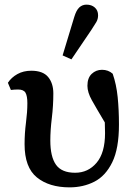

<svg xmlns="http://www.w3.org/2000/svg" viewBox="-20 -794 575 828"><path d="M280 14Q192 14 139 -29Q86 -72 86 -172Q86 -219 92 -265Q98 -311 98 -349Q98 -380 90 -394Q82 -408 58 -408Q51 -408 42.5 -407.5Q34 -407 27 -406L14 -437Q29 -460 55 -474.5Q81 -489 115 -489Q165 -489 187.5 -462Q210 -435 210 -391Q210 -338 203.5 -285Q197 -232 197 -188Q197 -118 221.5 -83.5Q246 -49 304 -49Q360 -49 396.5 -92Q433 -135 433 -220Q433 -232 432.5 -243Q432 -254 432 -266Q395 -328 376 -362Q357 -396 357 -424Q357 -458 375.5 -475.5Q394 -493 420 -493Q447 -493 466 -476Q482 -430 487.5 -375Q493 -320 493 -257Q493 -153 464 -94Q435 -35 387 -10.5Q339 14 280 14ZM250 -555 300 -720Q309 -750 322 -762Q335 -774 353 -774Q375 -774 389 -761.5Q403 -749 403 -728Q403 -712 395.5 -699Q388 -686 374 -665L288 -538Z"/></svg>

Font: Source Serif Pro Semibold
Style: Regular
Weight: 600
Designer: Frank Grießhammer
Foundry: Adobe Systems Incorporated
Version: Version 3.000;hotconv 1.0.109;makeotfexe 2.5.65596